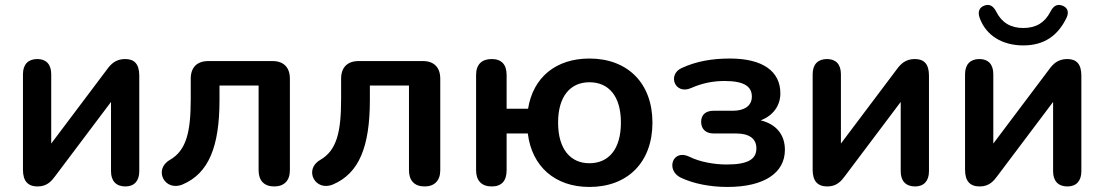

<svg xmlns="http://www.w3.org/2000/svg" viewBox="-20 -731 4378 761"><path d="M129 8C166 8 184 -13 198 -32L420 -327V-52C420 -14 440 8 477 8C512 8 532 -14 532 -52V-431C532 -477 513 -497 476 -497C438 -497 419 -476 405 -457L183 -162V-437C183 -476 163 -497 128 -497C92 -497 71 -476 71 -437V-58C71 -13 91 8 129 8Z M1067 8C1106 8 1129 -15 1129 -56V-419C1129 -464 1104 -489 1060 -489H806C761 -489 736 -464 736 -419V-339C736 -208 719 -135 653 -97C587 -59 633 30 704 0C807 -44 850 -149 850 -335V-392H1005V-56C1005 -15 1027 8 1067 8Z M1663 8C1702 8 1725 -15 1725 -56V-419C1725 -464 1700 -489 1656 -489H1402C1357 -489 1332 -464 1332 -419V-339C1332 -208 1315 -135 1249 -97C1183 -59 1229 30 1300 0C1403 -44 1446 -149 1446 -335V-392H1601V-56C1601 -15 1623 8 1663 8Z M2316 10C2468 10 2566 -88 2566 -245C2566 -401 2468 -499 2316 -499C2184 -499 2093 -425 2073 -300H1988V-434C1988 -475 1968 -497 1929 -497C1889 -497 1867 -475 1867 -434V-56C1867 -15 1889 8 1929 8C1969 8 1988 -15 1988 -56V-202H2072C2088 -71 2180 10 2316 10ZM2316 -84C2242 -84 2192 -139 2192 -245C2192 -351 2242 -405 2316 -405C2392 -405 2441 -351 2441 -245C2441 -139 2392 -84 2316 -84Z M2863 10C3011 10 3091 -47 3091 -137C3091 -198 3056 -239 2995 -254C3043 -272 3073 -311 3073 -361C3073 -448 3004 -499 2873 -499C2802 -499 2739 -488 2681 -461C2624 -434 2656 -354 2719 -382C2762 -401 2805 -410 2852 -410C2933 -410 2960 -386 2960 -348C2960 -312 2931 -292 2885 -292H2808C2777 -292 2759 -276 2759 -248C2759 -220 2777 -202 2808 -202H2897C2949 -202 2978 -182 2978 -143C2978 -100 2945 -79 2860 -79C2811 -79 2754 -89 2712 -110C2645 -142 2618 -56 2678 -27C2728 -3 2795 10 2863 10Z M3259 8C3296 8 3314 -13 3328 -32L3550 -327V-52C3550 -14 3570 8 3607 8C3642 8 3662 -14 3662 -52V-431C3662 -477 3643 -497 3606 -497C3568 -497 3549 -476 3535 -457L3313 -162V-437C3313 -476 3293 -497 3258 -497C3222 -497 3201 -476 3201 -437V-58C3201 -13 3221 8 3259 8Z M3863 8C3900 8 3918 -13 3932 -32L4154 -327V-52C4154 -14 4174 8 4211 8C4246 8 4266 -14 4266 -52V-431C4266 -477 4247 -497 4210 -497C4172 -497 4153 -476 4139 -457L3917 -162V-437C3917 -476 3897 -497 3862 -497C3826 -497 3805 -476 3805 -437V-58C3805 -13 3825 8 3863 8ZM4036 -551C4119 -551 4173 -590 4207 -660C4219 -685 4210 -702 4190 -709C4170 -716 4155 -708 4143 -684C4121 -641 4086 -620 4036 -620C3986 -620 3951 -641 3929 -684C3917 -708 3902 -716 3882 -709C3862 -702 3854 -685 3863 -660C3888 -590 3953 -551 4036 -551Z"/></svg>

Font: SN Pro SemiBold
Style: Regular
Weight: 600
Designer: Tobias Whetton
Foundry: Supernotes
Version: Version 1.003;Glyphs 3.3 (3324)